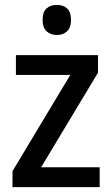

<svg xmlns="http://www.w3.org/2000/svg" viewBox="-20 -764 458 784"><path d="M387 0H31V-65L267 -458H45V-539H380V-467L148 -81H387ZM212 -744Q238 -744 254 -729.5Q270 -715 270 -683Q270 -651 253.5 -636Q237 -621 212 -621Q187 -621 170.5 -636Q154 -651 154 -683Q154 -715 170 -729.5Q186 -744 212 -744Z"/></svg>

Font: Noto Sans Gujarati UI SemiCondensed Medium
Style: Regular
Weight: 500
Width: 4
Designer: Jelle Bosma - Monotype Design Team, Universal Thirst
Foundry: Monotype Imaging Inc.
Version: Version 2.106; ttfautohint (v1.8.4.7-5d5b)